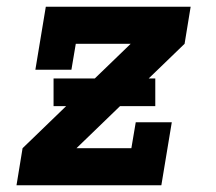

<svg xmlns="http://www.w3.org/2000/svg" viewBox="-20 -550 640 570"><path d="M29 0 47 -110 368 -420H205L192 -343H85L116 -530H546L528 -420L207 -110H370L383 -187H490L459 0ZM441 -235H139V-317H441Z"/></svg>

Font: Iosevka Slab XBdExObl
Style: Regular
Weight: 800
Width: 7
Italic angle: -9°
Monospace: yes
Designer: Belleve Invis
Foundry: Belleve Invis
Version: Version 11.1.0; ttfautohint (v1.8.3)